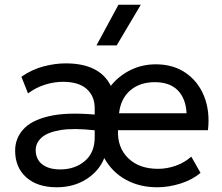

<svg xmlns="http://www.w3.org/2000/svg" viewBox="-20 -777 938 812"><path d="M220 15Q138 15 91 -27Q44 -69 44 -140Q44 -191 77.8 -229.2Q111.5 -267.5 185.8 -285.2Q260 -303 380.5 -292.5V-319.5Q380.5 -370.5 346.5 -400.8Q312.5 -431 246.5 -431Q209.5 -431 171.2 -419.2Q133 -407.5 98.5 -382L70.5 -452.5Q115.5 -483.5 164.2 -496.2Q213 -509 257.5 -509Q401.5 -509 448.5 -414Q483.5 -457 532.5 -481Q581.5 -505 639 -505Q713.5 -505 766.2 -468.2Q819 -431.5 843.8 -368.5Q868.5 -305.5 859.5 -226.5H479Q476 -153 522.2 -108Q568.5 -63 648.5 -63Q686 -63 723 -76Q760 -89 789 -114.5L828 -46Q793.5 -16.5 743.5 -0.8Q693.5 15 644.5 15Q570.5 15 512.2 -17Q454 -49 421 -108.5Q399 -53.5 345.2 -19.2Q291.5 15 220 15ZM483.5 -298H769Q766 -360 732 -394.8Q698 -429.5 634.5 -429.5Q571.5 -429.5 531 -394.8Q490.5 -360 483.5 -298ZM131 -142.5Q131 -103.5 158.5 -82Q186 -60.5 235 -60.5Q296.5 -60.5 338.5 -95.8Q380.5 -131 380.5 -196.5V-226Q290.5 -236 235.5 -226.8Q180.5 -217.5 155.8 -195Q131 -172.5 131 -142.5ZM388 -585 481 -757H575.5L473.5 -585Z"/></svg>

Font: Geologica Light
Style: Regular
Weight: 300
Designer: Sindre Bremnes, Frode Helland
Foundry: Monokrom Skriftforlag AS
Version: Version 1.010; ttfautohint (v1.8.4.7-5d5b);gftools[0.9.28]